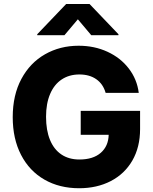

<svg xmlns="http://www.w3.org/2000/svg" viewBox="-20 -950 781 979"><path d="M384.8 -570.3Q333 -570.3 294.7 -544.9Q256.3 -519.5 235.6 -470.9Q214.8 -422.4 214.8 -354.5Q214.8 -285.6 234.9 -236.8Q254.9 -188 293 -162.4Q331.1 -136.7 384.8 -136.7Q454.6 -136.7 493.7 -170.7Q532.7 -204.6 534.2 -262.7H391.6V-384.8H694.3V-292Q694.3 -199.7 654.8 -131.3Q615.2 -63 544.7 -26.6Q474.1 9.8 383.8 9.8Q283.2 9.8 206.5 -34.2Q129.9 -78.1 87.4 -160.2Q44.9 -242.2 44.9 -352.5Q44.9 -465.3 89.1 -547.6Q133.3 -629.9 209.7 -673.3Q286.1 -716.8 380.9 -716.8Q461.4 -716.8 528.1 -686Q594.7 -655.3 636.7 -600.6Q678.7 -545.9 687.5 -476.6H518.6Q505.9 -521.5 471.2 -545.9Q436.5 -570.3 384.8 -570.3ZM377 -851.6 308.6 -770.5H169.9V-775.4L317.4 -929.7H436.5L584 -775.4V-770.5H445.3Z"/></svg>

Font: Pretendard JP ExtraBold
Style: Regular
Weight: 800
Designer: Base glyphs from Inter by Rasmus Andersson; Hangeul glyphs from Noto Sans CJK(Source Han Sans) by Jang Soo-young and Kan
Foundry: Kil Hyung-jin
Version: Version 1.309